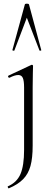

<svg xmlns="http://www.w3.org/2000/svg" viewBox="-20 -750 295 1052"><path d="M159 -271V48Q159 116 147 159.5Q135 203 106.5 232Q78 261 28 282Q26 283 23.5 277.5Q21 272 23 271Q72 250 92 204Q112 158 112 71V-270Q112 -307 105 -323Q98 -339 80 -339Q61 -339 32 -324H31Q26 -324 24.5 -329Q23 -334 27 -336L151 -394L154 -395Q161 -395 161 -388Q161 -382 160 -348.5Q159 -315 159 -271ZM196 -474 127 -653 59 -474Q59 -472 55 -472Q52 -472 49.5 -473.5Q47 -475 48 -476L116 -725Q117 -730 127 -730Q138 -730 139 -725L206 -476Q208 -474 202.5 -472.5Q197 -471 196 -474Z"/></svg>

Font: Cormorant Garamond Light
Style: Regular
Weight: 300
Designer: Christian Thalmann (Catharsis Fonts)
Version: Version 3.000